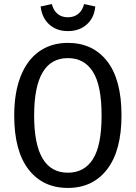

<svg xmlns="http://www.w3.org/2000/svg" viewBox="-20 -912 668 945"><path d="M578 -344Q578 -171 507.5 -79Q437 13 314 13Q191 13 120.5 -78Q50 -169 50 -343Q50 -458 82.5 -538.5Q115 -619 174.5 -660Q234 -701 314 -701Q437 -701 507.5 -610.5Q578 -520 578 -344ZM148 -343Q148 -62 314 -62Q395 -62 437.5 -129Q480 -196 480 -344Q480 -491 437.5 -558.5Q395 -626 314 -626Q148 -626 148 -343ZM180 -880 235 -892Q243 -861 263 -844Q283 -827 314 -827Q345 -827 365.5 -844Q386 -861 394 -892L449 -880Q444 -825 407.5 -792Q371 -759 314 -759Q258 -759 222 -792Q186 -825 180 -880Z"/></svg>

Font: Fira Sans Condensed
Style: Regular
Weight: 400
Width: 3
Designer: bBox Type GmbH & Carrois Corporate GbR & Edenspiekermann AG
Foundry: bBox Type GmbH & Carrois Corporate GbR & Edenspiekermann AG
Version: Version 4.301